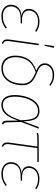

<svg xmlns="http://www.w3.org/2000/svg" viewBox="946 -1722 787 2718"><g transform="rotate(90 1339.0 -363.5)"><path d="M48 -128Q48 -186 88.5 -228Q129 -270 205 -274Q106 -293 106 -382Q106 -417 126 -451Q146 -485 187 -507Q228 -529 287 -529Q373 -529 433 -483L418 -468Q366 -509 287 -509Q233 -509 197.5 -490Q162 -471 145.5 -442Q129 -413 129 -382Q129 -337 161 -310Q193 -283 256 -283H314L308 -263H251Q153 -263 112 -223.5Q71 -184 71 -127Q71 -72 108 -41.5Q145 -11 209 -11Q262 -11 298 -24.5Q334 -38 373 -67L385 -51Q346 -21 304.5 -5.5Q263 10 209 10Q137 10 92.5 -27Q48 -64 48 -128Z M563 -106Q560 -88 560 -75Q560 -51 569.5 -37Q579 -23 600 -13L592 5Q563 -7 550.5 -25Q538 -43 538 -74Q538 -89 541 -107L599 -519H621ZM658 -733 629 -603H613L632 -735Z M1196 -683 1181 -669Q1151 -693 1118.5 -704.5Q1086 -716 1045 -716Q975 -716 937.5 -684Q900 -652 900 -605Q900 -567 926.5 -541.5Q953 -516 1019 -490Q1108 -455 1147.5 -409Q1187 -363 1187 -287Q1187 -221 1164 -153Q1141 -85 1087 -37.5Q1033 10 946 10Q862 10 815 -43Q768 -96 768 -188Q768 -292 817 -368Q866 -444 981 -484Q925 -509 901 -536.5Q877 -564 877 -605Q877 -641 897 -671Q917 -701 955 -719Q993 -737 1045 -737Q1129 -737 1196 -683ZM790 -188Q790 -106 831.5 -58.5Q873 -11 947 -11Q1027 -11 1076 -56Q1125 -101 1145 -164.5Q1165 -228 1165 -287Q1165 -357 1128 -398.5Q1091 -440 1002 -476Q884 -435 837 -361.5Q790 -288 790 -188Z M1698 -299 1779 -519H1802L1707 -270L1712 -68Q1713 -43 1720.5 -32Q1728 -21 1743 -16L1734 3Q1712 -3 1700.5 -17Q1689 -31 1689 -64L1687 -225Q1645 -99 1593 -44.5Q1541 10 1468 10Q1399 10 1362.5 -38Q1326 -86 1326 -180Q1326 -256 1349 -337Q1372 -418 1422.5 -473.5Q1473 -529 1550 -529Q1600 -529 1631.5 -508Q1663 -487 1679.5 -437Q1696 -387 1698 -299ZM1349 -180Q1349 -11 1469 -11Q1535 -11 1586.5 -68Q1638 -125 1683 -265Q1680 -361 1666 -413.5Q1652 -466 1624.5 -487.5Q1597 -509 1550 -509Q1482 -509 1436.5 -457Q1391 -405 1370 -329Q1349 -253 1349 -180Z M2022 -106Q2020 -94 2020 -76Q2020 -51 2029 -37Q2038 -23 2059 -13L2051 5Q2022 -7 2009.5 -25Q1997 -43 1997 -74Q1997 -89 2000 -107L2055 -499H1960Q1922 -499 1902 -497Q1882 -495 1865 -490L1862 -509Q1877 -515 1900 -517Q1923 -519 1966 -519H2276L2273 -499H2077Z M2276 -128Q2276 -186 2316.5 -228Q2357 -270 2433 -274Q2334 -293 2334 -382Q2334 -417 2354 -451Q2374 -485 2415 -507Q2456 -529 2515 -529Q2601 -529 2661 -483L2646 -468Q2594 -509 2515 -509Q2461 -509 2425.5 -490Q2390 -471 2373.5 -442Q2357 -413 2357 -382Q2357 -337 2389 -310Q2421 -283 2484 -283H2542L2536 -263H2479Q2381 -263 2340 -223.5Q2299 -184 2299 -127Q2299 -72 2336 -41.5Q2373 -11 2437 -11Q2490 -11 2526 -24.5Q2562 -38 2601 -67L2613 -51Q2574 -21 2532.5 -5.5Q2491 10 2437 10Q2365 10 2320.5 -27Q2276 -64 2276 -128Z"/></g></svg>

Font: FiraGO Thin
Style: Italic
Weight: 100
Italic angle: -8°
Designer: bBox Type GmbH
Foundry: bBox Type GmbH
Version: Version 1.001